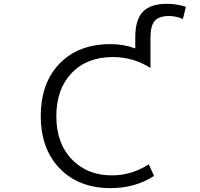

<svg xmlns="http://www.w3.org/2000/svg" viewBox="-20 -970 1040 1000"><path d="M555.7 9.8Q390.6 9.8 291.5 -92.3Q192.4 -194.3 192.4 -365.2Q192.4 -538.1 290.5 -639.2Q388.7 -740.2 555.7 -740.2Q624 -740.2 684.6 -717.8V-777.3Q684.6 -867.2 724.1 -908.7Q763.7 -950.2 849.6 -950.2Q900.4 -950.2 948.2 -934.6L932.6 -871.1Q894.5 -886.7 861.3 -886.7Q807.6 -886.7 785.6 -860.8Q763.7 -835 763.7 -773.4V-616.2Q672.9 -672.9 568.4 -672.9Q432.6 -672.9 353 -589.4Q273.4 -505.9 273.4 -364.7Q273.4 -223.6 354 -140.1Q434.6 -56.6 562.5 -56.6Q666 -56.6 754.9 -114.3L782.2 -53.7Q684.6 9.8 555.7 9.8Z"/></svg>

Font: GenEi Gothic M SemiLight
Style: Regular
Weight: 350
Designer: o_tamon (Modified); [Source Han Sans]
Ryoko NISHIZUKA  (kana & ideographs); Paul D. Hunt (Latin, Greek & Cyrillic); Wenl
Version: Version 1.1a;Original Version 1.004